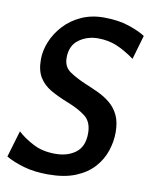

<svg xmlns="http://www.w3.org/2000/svg" viewBox="-83 -775 669 851"><g transform="rotate(10 252.0 -350.0)"><path d="M192 14Q129 14 80.5 -0.2Q32 -14.5 1 -33L36.5 -152.5Q63.5 -127 106.5 -104.2Q149.5 -81.5 207.5 -81.5Q263 -81.5 299.2 -109Q335.5 -136.5 335.5 -196Q335.5 -247.5 304 -272Q272.5 -296.5 218 -317.5Q176 -334 143.2 -353Q110.5 -372 91.5 -402.2Q72.5 -432.5 72.5 -482.5Q72.5 -522.5 89.2 -563.2Q106 -604 137.5 -638.2Q169 -672.5 214.2 -693.2Q259.5 -714 316 -714Q380.5 -714 429 -697.8Q477.5 -681.5 503.5 -664L472 -555.5Q428.5 -587 390.2 -602.8Q352 -618.5 306.5 -618.5Q257.5 -618.5 220.5 -591.5Q183.5 -564.5 183.5 -510Q183.5 -469.5 212.5 -449.2Q241.5 -429 285 -410.5Q315.5 -398 345.5 -384Q375.5 -370 400.2 -349.8Q425 -329.5 440 -298.8Q455 -268 455 -221Q455 -179.5 441.2 -138Q427.5 -96.5 396.8 -62Q366 -27.5 315.8 -6.8Q265.5 14 192 14Z"/></g></svg>

Font: Cabin Condensed Medium
Style: Italic
Weight: 500
Width: 3
Italic angle: -10°
Designer: Pablo Impallari
Foundry: Pablo Impallari. http://www.impallari.com Igino Marini. http://www.ikern.com
Version: Version 3.001; ttfautohint (v1.8.3)